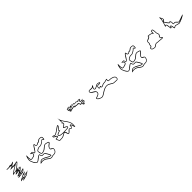

<svg xmlns="http://www.w3.org/2000/svg" viewBox="865 -3521 6365 6365"><g transform="rotate(-45 4047.5 -339.0)"><path d="M368 -641C347 -632 324 -629 306 -614H512C512 -614 248 -461 248 -416C248 -436 420 -449 420 -449C420 -429 326 -403 326 -371C326 -371 498 -375 498 -404C498 -340 326 -332 326 -281L378 -284C378 -264 312 -256 312 -230C312 -236 540 -249 540 -263C540 -201 296 -147 296 -89C296 -89 436 -122 444 -122C444 -122 356 -63 356 -53C356 -57 530 -91 572 -111C568 -107 563 -104 563 -104C570 -104 662 -193 662 -194C662 -194 518 -162 518 -158C518 -212 608 -209 608 -245C608 -242 524 -221 524 -215C524 -269 641 -302 641 -359C641 -359 474 -314 464 -314C464 -314 614 -425 614 -452C614 -452 611 -467 605 -467C563 -467 512 -428 464 -428C464 -428 569 -495 569 -500C569 -500 443 -461 428 -461C453 -461 665 -618 665 -665H644C587 -666 533 -642 476 -644C468 -644 446 -635 446 -647C446 -697 557 -705 557 -752L419 -713C419 -713 428 -737 428 -743C428 -743 348 -713 323 -713H272C267 -713 218 -714 218 -701C218 -686 340 -692 347 -692C466 -692 437 -670 368 -641ZM546 -282 379 -303C405 -314 434 -323 462 -337C456 -332 453 -330 453 -330L404 -294H464C480 -294 552 -315 603 -328C587 -312 566 -299 546 -282ZM397 -284 525 -277C507 -272 438 -265 386 -260C392 -265 397 -272 397 -284ZM681 -187 617 -123 712 -201ZM597 -158C584 -146 575 -138 566 -131C547 -122 489 -106 439 -94C449 -101 455 -105 455 -105L508 -142H444C432 -142 398 -133 362 -125C407 -150 474 -176 519 -205C509 -192 498 -174 498 -158C499 -158 529 -141 529 -141C548 -147 574 -153 597 -158ZM513 -417C541 -426 567 -439 587 -444C571 -425 538 -397 508 -373C514 -382 518 -393 518 -404C517 -404 513 -417 513 -417ZM410 -468C393 -467 345 -463 310 -457C385 -517 523 -597 523 -597L587 -634H562C587 -639 611 -644 633 -645C596 -598 493 -518 445 -490C436 -485 429 -482 427 -481ZM403 -408H464H474C450 -399 408 -396 377 -394C386 -399 394 -403 403 -408ZM396 -710C395 -710 397 -710 396 -710ZM439 -698 471 -707C461 -701 454 -696 446 -689C444 -693 441 -696 439 -698ZM434 -432C436 -435 438 -438 439 -442C444 -443 450 -444 456 -446C455 -445 454 -445 454 -445ZM430 -634H402C412 -639 420 -642 427 -647C427 -643 428 -638 430 -634Z M1560 74C1595 74 1628 53 1666 53H1692C1780 53 1830 -22 1830 -97C1830 -139 1740 -169 1740 -175C1740 -284 1870 -293 1870 -358C1870 -389 1753 -412 1738 -412C1620 -412 1603 -271 1438 -271C1418 -271 1398 -385 1398 -391C1398 -432 1501 -466 1512 -466H1578C1610 -466 1756 -543 1756 -592C1756 -573 1773 -532 1810 -532C1830 -532 1828 -598 1828 -613C1828 -681 1760 -676 1710 -676C1664 -676 1629 -613 1590 -613V-622C1552 -622 1545 -583 1510 -583C1460 -583 1487 -667 1456 -667C1404 -667 1315 -454 1282 -454C1269 -454 1268 -474 1260 -487C1250 -503 1243 -529 1234 -529C1030 -529 1210 -521 1210 -445C1210 -399 1089 -376 1054 -376C1011 -376 1026 -577 1026 -577C991 -577 966 -434 966 -400C966 -327 1048 -151 1114 -151C1197 -151 1274 -280 1338 -280C1338 -280 1347 -193 1402 -193H1488C1494 -193 1594 -27 1594 -13H1570C1517 -13 1359 -155 1258 -128C1228 -120 1147 -35 1168 -41C1401 -112 1437 74 1560 74ZM1560 54C1471 54 1416 -105 1217 -73C1237 -92 1259 -108 1264 -109C1352 -133 1496 7 1570 7H1592C1592 7 1614 22 1614 -13C1614 -33 1522 -213 1488 -213H1402C1371 -213 1359 -274 1358 -282L1357 -300H1338C1253 -300 1180 -171 1114 -171C1072 -171 986 -329 986 -400C986 -413 993 -461 1003 -499C1003 -453 999 -356 1054 -356C1084 -356 1230 -372 1230 -445C1230 -475 1209 -496 1193 -509H1227C1231 -501 1237 -488 1244 -476C1244 -476 1247 -434 1282 -434C1334 -434 1418 -625 1452 -645C1455 -633 1452 -563 1510 -563C1543 -563 1562 -587 1571 -594V-593H1591C1648 -593 1682 -656 1711 -656C1765 -656 1808 -659 1808 -613C1808 -602 1807 -567 1803 -553C1790 -556 1776 -574 1776 -592C1776 -593 1737 -592 1736 -592C1736 -591 1735 -588 1733 -584C1713 -546 1596 -486 1579 -486H1513C1500 -486 1379 -456 1379 -391C1379 -391 1386 -251 1438 -251C1617 -251 1640 -391 1737 -392C1749 -392 1835 -370 1849 -356C1846 -322 1721 -296 1721 -175C1721 -132 1811 -123 1811 -97C1811 -30 1767 33 1693 33H1666C1621 33 1587 54 1560 54Z M2175 -392C2141 -381 2130 -418 2088 -418C2068 -418 2073 -405 2073 -382C2073 -342 2187 -321 2187 -292C2187 -278 2091 -286 2091 -272C2091 -242 2134 -134 2160 -134C2197 -134 2233 -140 2271 -140C2340 -140 2408 -214 2451 -214C2488 -214 2477 -88 2523 -88C2579 -88 2627 -182 2652 -182C2677 -182 2696 -146 2715 -146C2730 -146 2745 -182 2757 -182C2758 -182 2763 -254 2763 -254C2789 -254 2809 -104 2838 -104C2851 -104 2850 -220 2850 -220C2850 -420 2622 -524 2622 -740V-489C2629 -479 2634 -468 2634 -454C2634 -437 2529 -368 2529 -368C2529 -329 2649 -311 2649 -280C2649 -273 2628 -262 2613 -262C2601 -262 2250 -226 2250 -304C2250 -339 2421 -374 2421 -388C2421 -388 2373 -386 2373 -388C2373 -449 2469 -476 2469 -542C2469 -618 2297 -432 2175 -392ZM2622 -489C2613 -504 2601 -517 2601 -536C2601 -460 2622 -478 2622 -478ZM2353 -381C2310 -367 2230 -350 2230 -304C2230 -233 2362 -234 2446 -234C2387 -228 2327 -160 2271 -160C2232 -160 2196 -154 2163 -154C2150 -165 2120 -227 2113 -260C2123 -261 2207 -254 2207 -292C2207 -352 2093 -365 2093 -382V-398C2112 -396 2136 -358 2182 -373C2281 -405 2404 -520 2449 -538C2445 -496 2353 -462 2353 -381ZM2455 -234C2532 -235 2608 -242 2612 -242C2632 -243 2669 -249 2669 -280C2669 -327 2573 -349 2556 -362C2581 -379 2654 -418 2654 -454C2654 -471 2648 -485 2642 -495V-582C2711 -447 2830 -358 2830 -220C2830 -220 2831 -185 2829 -155C2817 -189 2806 -274 2763 -274C2728 -274 2739 -195 2739 -195C2727 -185 2719 -172 2714 -167C2706 -172 2685 -202 2652 -202C2600 -202 2564 -108 2523 -108C2499 -108 2526 -225 2455 -234Z M3050 -712V-631L3083 -637C3083 -628 3065 -617 3065 -610C3065 -601 3063 -601 3068 -601C3087 -601 3118 -637 3131 -637L3134 -628C3134 -609 3068 -600 3068 -577C3068 -570 3096 -577 3101 -577L3098 -553C3098 -567 3209 -592 3209 -601C3209 -588 3143 -574 3143 -562C3143 -576 3269 -601 3269 -601H3293C3293 -596 3266 -565 3266 -565C3268 -565 3287 -580 3296 -580C3291 -580 3295 -565 3293 -565C3314 -565 3319 -574 3344 -574C3358 -574 3374 -562 3374 -562C3390 -562 3409 -568 3425 -568C3427 -568 3423 -553 3428 -553C3432 -553 3443 -568 3446 -568L3473 -529V-502L3497 -487C3504 -487 3551 -513 3551 -514C3551 -504 3527 -490 3527 -475C3527 -485 3557 -487 3557 -487C3557 -468 3539 -455 3539 -439C3539 -430 3537 -430 3542 -430C3542 -430 3579 -448 3590 -448H3599C3598 -447 3578 -412 3578 -412C3602 -412 3617 -432 3617 -454H3605C3605 -460 3649 -486 3671 -498C3662 -498 3653 -503 3653 -520C3653 -531 3656 -541 3656 -547C3656 -544 3611 -535 3611 -535C3611 -549 3668 -595 3668 -595C3654 -595 3591 -574 3578 -574C3518 -574 3578 -601 3578 -601C3564 -601 3551 -599 3542 -598C3563 -605 3590 -619 3590 -622C3590 -622 3575 -655 3594 -668C3559 -660 3491 -643 3491 -643C3491 -649 3514 -660 3535 -667C3475 -666 3480 -664 3461 -664C3429 -664 3444 -682 3443 -682C3426 -682 3402 -667 3383 -667C3383 -667 3376 -672 3375 -676C3366 -672 3357 -667 3347 -667C3348 -667 3349 -688 3362 -688C3322 -688 3347 -703 3347 -703C3335 -703 3307 -691 3302 -691C3291 -691 3200 -661 3200 -655C3200 -674 3291 -724 3299 -724C3262 -724 3224 -700 3182 -700C3190 -700 3196 -703 3202 -706C3196 -704 3191 -703 3191 -703H3122C3122 -714 3149 -727 3149 -727H3158C3158 -752 3076 -711 3050 -712ZM3695 -505H3683C3683 -505 3678 -502 3671 -498C3682 -498 3694 -504 3695 -505ZM3695 -505ZM3594 -668 3614 -673C3605 -673 3599 -671 3594 -668ZM3541 -656C3549 -659 3573 -667 3575 -667H3555C3550 -663 3544 -658 3541 -656ZM3541 -656C3540 -655 3540 -655 3539 -655ZM3555 -667C3561 -672 3566 -676 3569 -676C3565 -676 3550 -672 3535 -667ZM3375 -676C3382 -679 3389 -682 3395 -682C3378 -682 3374 -679 3375 -680ZM3202 -710C3211 -713 3221 -716 3221 -716C3214 -716 3208 -713 3202 -710ZM3377 -651H3383C3400 -651 3414 -657 3425 -661C3434 -649 3448 -648 3461 -648C3465 -648 3493 -628 3496 -628C3502 -630 3550 -640 3565 -644C3566 -639 3565 -637 3566 -634C3556 -629 3545 -624 3536 -621L3531 -584C3533 -555 3565 -558 3578 -558C3586 -558 3592 -560 3600 -562C3596 -557 3591 -551 3591 -539L3587 -518L3615 -519C3615 -519 3626 -521 3633 -523C3633 -515 3635 -509 3636 -505C3616 -493 3599 -484 3590 -472C3580 -471 3577 -470 3572 -468C3575 -475 3577 -497 3577 -508L3559 -509L3568 -538C3568 -538 3539 -534 3538 -533C3529 -528 3510 -517 3500 -513L3493 -517V-533C3493 -545 3472 -592 3446 -592C3440 -592 3427 -593 3425 -592C3408 -592 3390 -587 3380 -586C3372 -591 3360 -598 3344 -598C3331 -598 3318 -595 3310 -592C3311 -595 3313 -602 3313 -605L3309 -629C3309 -629 3293 -625 3292 -625H3269H3267C3264 -624 3251 -621 3227 -616C3216 -614 3195 -618 3194 -618C3182 -613 3144 -603 3118 -593C3126 -597 3154 -606 3154 -632C3154 -632 3164 -661 3131 -661C3117 -661 3096 -642 3102 -648C3116 -663 3079 -665 3070 -659V-698C3082 -701 3092 -705 3102 -708V-687H3171C3185 -679 3169 -659 3180 -646C3187 -638 3204 -640 3214 -645C3225 -651 3283 -672 3302 -675C3314 -676 3318 -678 3326 -681C3325 -669 3331 -651 3347 -651C3355 -654 3364 -654 3370 -656C3373 -654 3374 -653 3377 -651ZM3182 -684C3182 -684 3181 -659 3180 -659C3180 -672 3186 -677 3192 -684ZM3539 -639 3533 -678C3534 -678 3534 -679 3535 -679L3551 -642C3549 -641 3546 -639 3539 -639Z M4218 -651C4218 -651 4224 -706 4174 -651C4123 -595 3978 -686 3978 -583C3978 -488 4154 -478 4154 -395C4154 -302 3990 -306 3990 -275C3990 -204 4114 -159 4170 -159C4252 -159 4393 -319 4534 -319C4650 -319 4698 -219 4786 -219C4885 -219 4966 -181 4966 -291C4966 -382 4822 -411 4750 -411H4706C4676 -411 4698 -485 4698 -495H4686C4645 -495 4599 -467 4554 -467H4522C4481 -467 4434 -423 4398 -423C4377 -423 4406 -475 4378 -475C4356 -475 4339 -451 4318 -451C4306 -451 4310 -489 4310 -495C4310 -520 4321 -535 4350 -535H4406C4423 -535 4458 -541 4458 -563C4458 -592 4383 -603 4358 -603C4318 -601 4286 -566 4254 -555C4223 -544 4170 -506 4170 -571C4170 -584 4207 -643 4218 -651ZM4174 -625C4162 -606 4150 -589 4150 -571C4150 -548 4156 -531 4170 -521C4203 -499 4248 -531 4261 -536C4302 -550 4329 -581 4359 -583C4379 -583 4426 -573 4437 -563C4431 -559 4415 -555 4406 -555H4350C4310 -555 4290 -529 4290 -494C4290 -480 4278 -431 4318 -431C4345 -431 4363 -449 4371 -453C4371 -447 4370 -443 4370 -436C4370 -429 4373 -403 4398 -403C4447 -403 4493 -447 4522 -447H4554C4601 -447 4644 -470 4674 -474C4672 -464 4670 -451 4670 -439C4670 -425 4673 -391 4706 -391H4750C4825 -391 4946 -358 4946 -291C4946 -204 4899 -239 4786 -239C4715 -239 4662 -339 4534 -339C4381 -339 4234 -179 4170 -179C4118 -179 4016 -224 4010 -270C4033 -282 4174 -297 4174 -395C4174 -504 3998 -512 3998 -583C3998 -661 4084 -570 4174 -625Z M5846 74C5881 74 5914 53 5952 53H5978C6066 53 6116 -22 6116 -97C6116 -139 6026 -169 6026 -175C6026 -284 6156 -293 6156 -358C6156 -389 6039 -412 6024 -412C5906 -412 5889 -271 5724 -271C5704 -271 5684 -385 5684 -391C5684 -432 5787 -466 5798 -466H5864C5896 -466 6042 -543 6042 -592C6042 -573 6059 -532 6096 -532C6116 -532 6114 -598 6114 -613C6114 -681 6046 -676 5996 -676C5950 -676 5915 -613 5876 -613V-622C5838 -622 5831 -583 5796 -583C5746 -583 5773 -667 5742 -667C5690 -667 5601 -454 5568 -454C5555 -454 5554 -474 5546 -487C5536 -503 5529 -529 5520 -529C5316 -529 5496 -521 5496 -445C5496 -399 5375 -376 5340 -376C5297 -376 5312 -577 5312 -577C5277 -577 5252 -434 5252 -400C5252 -327 5334 -151 5400 -151C5483 -151 5560 -280 5624 -280C5624 -280 5633 -193 5688 -193H5774C5780 -193 5880 -27 5880 -13H5856C5803 -13 5645 -155 5544 -128C5514 -120 5433 -35 5454 -41C5687 -112 5723 74 5846 74ZM5846 54C5757 54 5702 -105 5503 -73C5523 -92 5545 -108 5550 -109C5638 -133 5782 7 5856 7H5878C5878 7 5900 22 5900 -13C5900 -33 5808 -213 5774 -213H5688C5657 -213 5645 -274 5644 -282L5643 -300H5624C5539 -300 5466 -171 5400 -171C5358 -171 5272 -329 5272 -400C5272 -413 5279 -461 5289 -499C5289 -453 5285 -356 5340 -356C5370 -356 5516 -372 5516 -445C5516 -475 5495 -496 5479 -509H5513C5517 -501 5523 -488 5530 -476C5530 -476 5533 -434 5568 -434C5620 -434 5704 -625 5738 -645C5741 -633 5738 -563 5796 -563C5829 -563 5848 -587 5857 -594V-593H5877C5934 -593 5968 -656 5997 -656C6051 -656 6094 -659 6094 -613C6094 -602 6093 -567 6089 -553C6076 -556 6062 -574 6062 -592C6062 -593 6023 -592 6022 -592C6022 -591 6021 -588 6019 -584C5999 -546 5882 -486 5865 -486H5799C5786 -486 5665 -456 5665 -391C5665 -391 5672 -251 5724 -251C5903 -251 5926 -391 6023 -392C6035 -392 6121 -370 6135 -356C6132 -322 6007 -296 6007 -175C6007 -132 6097 -123 6097 -97C6097 -30 6053 33 5979 33H5952C5907 33 5873 54 5846 54Z M6846 -489C6808 -530 6642 -543 6660 -527C6717 -476 6520 -461 6520 -396V-336C6520 -305 6496 -294 6496 -270V-237C6496 -205 6432 -205 6432 -168C6432 -98 6515 -87 6568 -87C6612 -87 6657 -153 6708 -153C6743 -142 6749 -144 6784 -144C6828 -145 6894 -129 6936 -129C6958 -129 6988 -128 6988 -153C6988 -186 6928 -175 6928 -213C6928 -261 6976 -258 6976 -309C6976 -357 6948 -387 6948 -426V-480C6948 -507 6936 -582 6910 -582C6875 -582 6870 -564 6850 -555ZM6968 -153C6968 -150 6949 -149 6936 -149C6897 -149 6832 -165 6784 -164C6746 -164 6746 -162 6712 -173H6708C6642 -173 6594 -107 6568 -107C6512 -107 6452 -120 6452 -168C6452 -182 6516 -178 6516 -237V-270C6516 -279 6540 -293 6540 -336V-396C6540 -432 6684 -436 6690 -506V-514C6737 -512 6815 -494 6832 -476L6864 -441L6870 -543C6889 -556 6888 -561 6908 -562C6917 -552 6928 -500 6928 -480V-426C6928 -377 6956 -349 6956 -309C6956 -276 6908 -281 6908 -213C6908 -161 6968 -155 6968 -153Z M7365 -687C7391 -561 7267 -299 7296 -327C7302 -333 7328 -357 7338 -357C7371 -357 7377 -171 7383 -171C7414 -171 7410 -159 7410 -159C7430 -159 7424 -222 7443 -222C7446 -222 7463 -81 7485 -81C7505 -81 7535 -117 7560 -117C7584 -117 7607 -96 7641 -96C7665 -90 7686 -77 7716 -84C7745 -90 7986 -174 7986 -228C7986 -228 7749 -141 7737 -141C7702 -141 7662 -228 7611 -228C7595 -228 7578 -222 7563 -222C7559 -222 7557 -220 7557 -225C7557 -287 7561 -280 7560 -294C7558 -322 7509 -404 7512 -354C7513 -340 7499 -339 7488 -339C7481 -339 7383 -471 7383 -477C7383 -512 7437 -518 7437 -552C7437 -606 7353 -746 7365 -687ZM7389 -635C7405 -603 7417 -568 7417 -552C7417 -540 7363 -534 7363 -477C7363 -458 7457 -319 7488 -319C7495 -319 7513 -319 7525 -332C7534 -316 7540 -298 7540 -293C7540 -286 7537 -287 7537 -225C7537 -204 7563 -202 7563 -202C7586 -202 7599 -208 7611 -208C7645 -208 7678 -121 7737 -121C7755 -121 7815 -144 7878 -167C7808 -134 7725 -107 7712 -104C7689 -99 7674 -109 7644 -116H7641C7615 -116 7596 -137 7560 -137C7529 -137 7504 -110 7491 -103C7483 -120 7476 -242 7443 -242C7407 -242 7408 -195 7406 -188C7403 -189 7401 -190 7400 -190C7396 -221 7396 -377 7338 -377C7333 -377 7328 -375 7326 -374C7348 -439 7385 -548 7389 -635Z"/></g></svg>

Font: CISF Camouflage Kit
Style: OuLn
Weight: 400
Designer: Robert Jablonski, Jasper
Foundry: Cannot Into Space Fonts
Version: Version 1.27